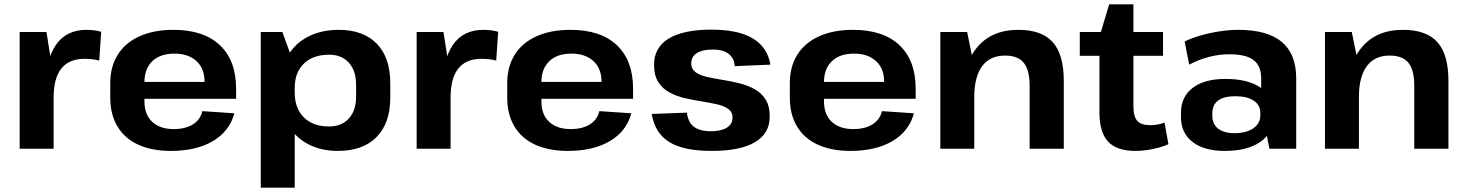

<svg xmlns="http://www.w3.org/2000/svg" viewBox="-20 -688 6782 888"><path d="M71 -540H195L228 -331V0H71ZM191 -277Q191 -412 239 -481Q287 -550 380 -550Q396 -550 413.5 -548Q431 -546 448 -541L439 -408Q407 -416 371 -416Q300 -416 264 -371.5Q228 -327 228 -236Z M770 10Q682 10 619 -19Q556 -48 523 -103.5Q490 -159 490 -236V-304Q490 -380 525 -435.5Q560 -491 626 -520.5Q692 -550 782 -550Q922 -550 997 -479Q1072 -408 1072 -277V-231H619V-309H947L926 -279V-311Q926 -371 888.5 -405.5Q851 -440 787 -440Q721 -440 684.5 -405Q648 -370 648 -308V-219Q648 -158 684 -124.5Q720 -91 783 -91Q838 -91 872.5 -113Q907 -135 916 -174L1064 -164Q1041 -80 964 -35Q887 10 770 10Z M1543 10Q1463 10 1403 -22.5Q1343 -55 1310 -113.5Q1277 -172 1276 -251V-292Q1277 -371 1310.5 -429Q1344 -487 1405 -518.5Q1466 -550 1547 -550Q1660 -550 1722.5 -486Q1785 -422 1785 -303V-237Q1785 -118 1721.5 -54Q1658 10 1543 10ZM1186 -540H1286L1343 -382V180H1186ZM1502 -103Q1560 -103 1593.5 -140Q1627 -177 1627 -242V-295Q1627 -361 1593.5 -398Q1560 -435 1502 -435Q1428 -435 1385.5 -394Q1343 -353 1343 -281V-260Q1343 -187 1385.5 -145Q1428 -103 1502 -103Z M1907 -540H2031L2064 -331V0H1907ZM2027 -277Q2027 -412 2075 -481Q2123 -550 2216 -550Q2232 -550 2249.5 -548Q2267 -546 2284 -541L2275 -408Q2243 -416 2207 -416Q2136 -416 2100 -371.5Q2064 -327 2064 -236Z M2606 10Q2518 10 2455 -19Q2392 -48 2359 -103.5Q2326 -159 2326 -236V-304Q2326 -380 2361 -435.5Q2396 -491 2462 -520.5Q2528 -550 2618 -550Q2758 -550 2833 -479Q2908 -408 2908 -277V-231H2455V-309H2783L2762 -279V-311Q2762 -371 2724.5 -405.5Q2687 -440 2623 -440Q2557 -440 2520.5 -405Q2484 -370 2484 -308V-219Q2484 -158 2520 -124.5Q2556 -91 2619 -91Q2674 -91 2708.5 -113Q2743 -135 2752 -174L2900 -164Q2877 -80 2800 -35Q2723 10 2606 10Z M3271 10Q3142 10 3075.5 -31Q3009 -72 2994 -161L3157 -167Q3162 -123 3189 -102Q3216 -81 3268 -81Q3315 -81 3341.5 -97.5Q3368 -114 3368 -144Q3368 -170 3348.5 -184Q3329 -198 3296.5 -205.5Q3264 -213 3225.5 -219Q3187 -225 3148 -234Q3109 -243 3076.5 -260.5Q3044 -278 3024.5 -308.5Q3005 -339 3005 -389Q3005 -468 3072.5 -509.5Q3140 -551 3272 -551Q3353 -551 3410 -533Q3467 -515 3500.5 -479Q3534 -443 3543 -389L3378 -382Q3376 -419 3350 -439Q3324 -459 3276 -459Q3229 -459 3203 -442.5Q3177 -426 3177 -395Q3177 -369 3196.5 -354.5Q3216 -340 3248.5 -332.5Q3281 -325 3319.5 -319Q3358 -313 3397 -303.5Q3436 -294 3468.5 -276.5Q3501 -259 3520.5 -228.5Q3540 -198 3540 -149Q3540 -71 3472 -30.5Q3404 10 3271 10Z M3913 10Q3825 10 3762 -19Q3699 -48 3666 -103.5Q3633 -159 3633 -236V-304Q3633 -380 3668 -435.5Q3703 -491 3769 -520.5Q3835 -550 3925 -550Q4065 -550 4140 -479Q4215 -408 4215 -277V-231H3762V-309H4090L4069 -279V-311Q4069 -371 4031.5 -405.5Q3994 -440 3930 -440Q3864 -440 3827.5 -405Q3791 -370 3791 -308V-219Q3791 -158 3827 -124.5Q3863 -91 3926 -91Q3981 -91 4015.5 -113Q4050 -135 4059 -174L4207 -164Q4184 -80 4107 -35Q4030 10 3913 10Z M4742 -291Q4742 -364 4715 -397.5Q4688 -431 4628 -431Q4559 -431 4522.5 -382Q4486 -333 4486 -239L4430 -158V-227Q4430 -384 4497.5 -467Q4565 -550 4690 -550Q4798 -550 4849 -493Q4900 -436 4900 -314V0H4742ZM4329 -540H4453L4486 -378V0H4329Z M5231 10Q5145 10 5105 -33Q5065 -76 5065 -167V-518L5110 -668H5222V-196Q5222 -149 5240 -129Q5258 -109 5300 -109Q5316 -109 5333 -112Q5350 -115 5366 -121L5384 -21Q5364 -12 5338.5 -5Q5313 2 5285.5 6Q5258 10 5231 10ZM4974 -540H5359V-430H4974Z M5813 -194V-325Q5813 -383 5778 -410Q5743 -437 5666 -437Q5618 -437 5570.5 -424.5Q5523 -412 5480 -389L5459 -496Q5491 -512 5533 -524Q5575 -536 5620.5 -543Q5666 -550 5707 -550Q5842 -550 5908.5 -494Q5975 -438 5975 -325V0H5851ZM5644 10Q5549 10 5495.5 -31.5Q5442 -73 5442 -146V-166Q5442 -240 5496 -281.5Q5550 -323 5648 -323Q5751 -323 5810 -283Q5869 -243 5869 -169V-148Q5869 -74 5809.5 -32Q5750 10 5644 10ZM5689 -72Q5744 -72 5776.5 -94.5Q5809 -117 5809 -155V-166Q5809 -202 5778.5 -222.5Q5748 -243 5693 -243Q5642 -243 5614.5 -223.5Q5587 -204 5587 -163V-153Q5587 -114 5614 -93Q5641 -72 5689 -72Z M6521 -291Q6521 -364 6494 -397.5Q6467 -431 6407 -431Q6338 -431 6301.5 -382Q6265 -333 6265 -239L6209 -158V-227Q6209 -384 6276.5 -467Q6344 -550 6469 -550Q6577 -550 6628 -493Q6679 -436 6679 -314V0H6521ZM6108 -540H6232L6265 -378V0H6108Z"/></svg>

Font: Pathway Extreme 8pt Thin 12pt
Style: Bold
Weight: 700
Version: Version 1.001;gftools[0.9.26]